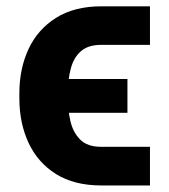

<svg xmlns="http://www.w3.org/2000/svg" viewBox="-20 -565 521 593"><path d="M293.3 -111.5H443.2V7.8H293.3Q209.2 7.8 152.9 -27.5Q96.6 -62.9 68.2 -123.8Q39.8 -184.7 39.8 -261.7V-276.3Q39.8 -353 68.2 -413.7Q96.6 -474.4 153.1 -509.9Q209.5 -545.5 293.3 -545.5H443.2V-426.5H293.3Q252.8 -426.5 230.5 -407.3Q208.1 -388.1 198.9 -354.2Q189.6 -320.3 189.6 -276.3V-261.7Q189.6 -226.6 197.3 -191.9Q204.9 -157.3 227.1 -134.4Q249.3 -111.5 293.3 -111.5ZM373.6 -321V-216.6H134.9V-321Z"/></svg>

Font: InterMG
Style: Bold
Weight: 700
Designer: Rasmus Andersson
Foundry: rsms
Version: Version 3.019;December 26, 2023;FontCreator 15.0.0.2955 64-b